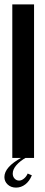

<svg xmlns="http://www.w3.org/2000/svg" viewBox="-24 -719 207 874"><path d="M131 -699V0H32V-699ZM121 79Q110 106 91 120.5Q72 135 49 135Q26 135 11 121Q-4 107 -4 87Q-4 41 75 -2H95Q67 14 50.5 33Q34 52 34 71Q34 85 42.5 94Q51 103 63 103Q74 103 85 94Q96 85 102 71Z"/></svg>

Font: Moniqa ExtBd Cond Paragraph
Style: Regular
Weight: 800
Width: 3
Designer: Rajesh Rajput
Foundry: Rajesh Rajput
Version: Version 1.000